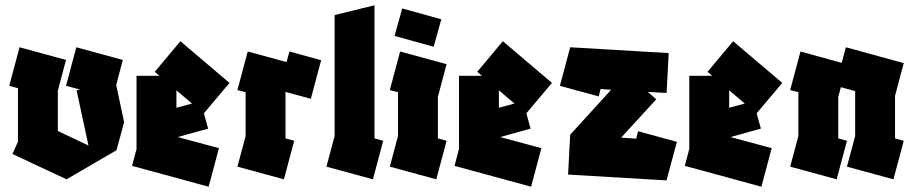

<svg xmlns="http://www.w3.org/2000/svg" viewBox="-20 -679 3457 727"><path d="M232 0 27 -96 48 -142V-345L15 -354L54 -500L230 -452L199 -336V-183L315 -128L270 -337L283 -340L230 -354L269 -500L445 -452L420 -357L450 -216L421 -110L383 -88Z M770 28 480 -51 497 -115V-392H584L566 -407L663 -523L849 -365L752 -250L768 -192L653 -160L809 -118ZM648 -337V-271L707 -287Z M1055 0 879 -48 910 -164V-330L879 -338L918 -484L1065 -444L1076 -484L1196 -451L1157 -305L1061 -331V-155L1094 -146Z M1392 0 1216 -48 1247 -164V-622L1398 -659V-155L1431 -146Z M1632 0 1456 -48 1487 -164V-330L1456 -338L1495 -484L1671 -436L1638 -312V-155L1671 -146ZM1622 -502 1474 -543 1503 -647 1651 -606Z M1991 28 1701 -51 1718 -115V-392H1805L1787 -407L1884 -523L2070 -365L1973 -250L1989 -192L1874 -160L2030 -118ZM1869 -337V-271L1928 -287Z M2247 -314 2100 -354 2139 -500 2512 -478 2504 -327 2433 -331 2465 -303 2332 -158 2389 -154 2396 -182 2543 -142 2504 3V4H2503L2131 -18L2139 -169L2294 -339L2254 -342Z M2863 28 2573 -51 2590 -115V-392H2677L2659 -407L2756 -523L2942 -365L2845 -250L2861 -192L2746 -160L2902 -118ZM2741 -337V-271L2800 -287Z M3148 0 2972 -48 3003 -164V-330L2972 -338L3011 -484L3167 -441L3183 -500L3402 -440L3369 -316V-155L3402 -146L3363 0L3187 -48L3218 -164V-334L3164 -349L3154 -312V-155L3187 -146Z"/></svg>

Font: Blaka Ink
Style: Regular
Weight: 400
Designer: Mohamed Gaber
Foundry: Kief Type Foundry
Version: Version 1.003; ttfautohint (v1.8.4.7-5d5b)